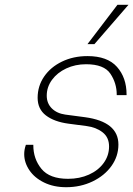

<svg xmlns="http://www.w3.org/2000/svg" viewBox="-20 -776 556 801"><path d="M81 -133Q81 -151 87 -169L88 -172H119V-170Q119 -113 153 -71.5Q187 -30 264 -30Q312 -30 351 -47.5Q390 -65 412.5 -96Q435 -127 435 -165Q435 -203 408 -224Q381 -245 342 -250L266 -260Q206 -268 171.5 -294.5Q137 -321 137 -368Q137 -417 164 -456.5Q191 -496 238.5 -519Q286 -542 345 -542Q428 -542 468 -497Q508 -452 508 -382V-379H467V-381Q467 -429 440.5 -468.5Q414 -508 339 -508Q294 -508 256.5 -490.5Q219 -473 197 -443Q175 -413 175 -377Q175 -345 196 -324Q217 -303 252 -298L335 -287Q474 -268 474 -173Q474 -124 445 -83.5Q416 -43 366 -19Q316 5 256 5Q204 5 164 -14.5Q124 -34 102.5 -66Q81 -98 81 -133ZM345 -592 470 -756H516L374 -592Z"/></svg>

Font: Be Vietnam Thin
Style: Italic
Weight: 250
Italic angle: -9°
Designer: Gabriel Lam
Foundry: TypeRant
Version: Version 3.000